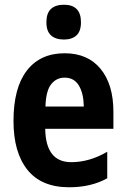

<svg xmlns="http://www.w3.org/2000/svg" viewBox="-20 -781 533 811"><path d="M253 -556Q351 -556 405 -490Q459 -424 459 -309V-237H171Q173 -96 281 -96Q358 -96 433 -140V-28Q365 10 272 10Q155 10 96 -63.5Q37 -137 37 -270Q37 -410 93.5 -483Q150 -556 253 -556ZM253 -453Q218 -453 196 -425Q174 -397 172 -331H334Q333 -387 313 -420Q293 -453 253 -453ZM250 -761Q322 -761 322 -687Q322 -649 303 -631.5Q284 -614 250 -614Q215 -614 195.5 -631.5Q176 -649 176 -687Q176 -725 195 -743Q214 -761 250 -761Z"/></svg>

Font: Noto Sans Tamil Condensed
Style: Bold
Weight: 700
Width: 3
Designer: Jelle Bosma - Monotype Design Team
Foundry: Monotype Imaging Inc.
Version: Version 2.004; ttfautohint (v1.8.4.7-5d5b)